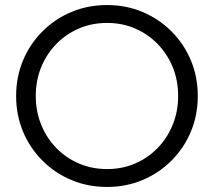

<svg xmlns="http://www.w3.org/2000/svg" viewBox="-20 -731 849 762"><path d="M405 11Q329 11 263.5 -16.5Q198 -44 148.5 -93.5Q99 -143 71.5 -208.5Q44 -274 44 -350Q44 -426 71.5 -491.5Q99 -557 148.5 -606.5Q198 -656 263.5 -683.5Q329 -711 405 -711Q480 -711 545.5 -683.5Q611 -656 660.5 -606.5Q710 -557 737.5 -491.5Q765 -426 765 -350Q765 -274 737.5 -208.5Q710 -143 660.5 -93.5Q611 -44 545.5 -16.5Q480 11 405 11ZM405 -60Q465 -60 516 -82Q567 -104 605.5 -143.5Q644 -183 665.5 -236Q687 -289 687 -350Q687 -412 665.5 -464.5Q644 -517 605.5 -556.5Q567 -596 516 -618Q465 -640 405 -640Q345 -640 293.5 -618Q242 -596 203.5 -556.5Q165 -517 143.5 -464.5Q122 -412 122 -350Q122 -289 143.5 -236Q165 -183 203.5 -143.5Q242 -104 293.5 -82Q345 -60 405 -60Z"/></svg>

Font: Red Hat Display Variable
Style: Regular
Weight: 400
Designer: Pentagram, MCKL
Foundry: Pentagram, MCKL
Version: Version 1.021